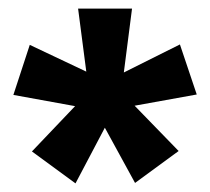

<svg xmlns="http://www.w3.org/2000/svg" viewBox="-20 -761 487 445"><path d="M436 -542 292 -516 394 -411 293 -337 223 -465 155 -336 54 -410 154 -515 11 -541 49 -657 180 -595 161 -741H286L267 -593L397 -658Z"/></svg>

Font: Fira Sans SemiBold
Style: Regular
Weight: 600
Designer: bBox Type GmbH & Carrois Corporate GbR & Edenspiekermann AG
Foundry: bBox Type GmbH & Carrois Corporate GbR & Edenspiekermann AG
Version: Version 4.301;PS 004.301;hotconv 1.0.88;makeotf.lib2.5.64775